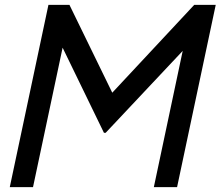

<svg xmlns="http://www.w3.org/2000/svg" viewBox="-20 -765 902 785"><path d="M774 -745H862L704 0H609L727 -557L412 -222H405L236 -570L115 0H20L178 -745H264L439 -386Z"/></svg>

Font: Plus Jakarta Display
Style: Italic
Weight: 400
Italic angle: -12°
Designer: Gumpita Rahayu
Foundry: Tokotype Studio
Version: Version 1.000